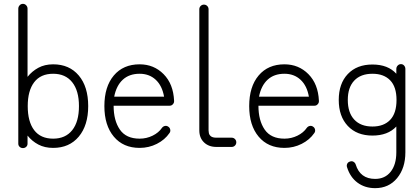

<svg xmlns="http://www.w3.org/2000/svg" viewBox="-20 -755 2182 997"><path d="M99 14Q89 14 82 7.5Q75 1 75 -9V-710Q75 -720 82 -727.5Q89 -735 99 -735Q109 -735 116 -727.5Q123 -720 123 -710V-356Q146 -385 179 -403Q212 -421 256 -421Q340 -421 389 -363Q438 -305 438 -204Q438 -104 389 -45.5Q340 13 256 13Q212 13 179 -4.5Q146 -22 123 -51V-9Q123 1 116 7.5Q109 14 99 14ZM256 -35Q320 -35 355 -79Q390 -123 390 -204Q390 -284 355 -328Q320 -372 256 -372Q191 -372 157.5 -328Q124 -284 124 -204Q124 -123 157.5 -79Q191 -35 256 -35Z M705 13Q620 13 571 -45.5Q522 -104 522 -204Q522 -305 571 -363Q620 -421 705 -421Q779 -421 829.5 -370Q880 -319 884 -232V-229Q884 -220 877 -213Q871 -206 860 -206H570Q570 -129 602.5 -82Q635 -35 705 -35Q741 -35 772.5 -50.5Q804 -66 821 -91Q827 -99 836.5 -101Q846 -103 854 -97Q862 -92 864 -82Q866 -72 860 -64Q836 -29 794.5 -8Q753 13 705 13ZM573 -253H832Q822 -310 788.5 -341Q755 -372 705 -372Q651 -372 617.5 -341Q584 -310 573 -253Z M1104 8Q1064 8 1039.5 -15.5Q1015 -39 1015 -78V-707Q1015 -717 1022 -724Q1029 -731 1039 -731Q1049 -731 1056 -724Q1063 -717 1063 -707V-78Q1063 -74 1064.5 -64.5Q1066 -55 1075 -47.5Q1084 -40 1104 -40H1183Q1193 -40 1200 -33Q1207 -26 1207 -16Q1207 -6 1200 1Q1193 8 1183 8Z M1457 13Q1372 13 1323 -45.5Q1274 -104 1274 -204Q1274 -305 1323 -363Q1372 -421 1457 -421Q1531 -421 1581.5 -370Q1632 -319 1636 -232V-229Q1636 -220 1629 -213Q1623 -206 1612 -206H1322Q1322 -129 1354.5 -82Q1387 -35 1457 -35Q1493 -35 1524.5 -50.5Q1556 -66 1573 -91Q1579 -99 1588.5 -101Q1598 -103 1606 -97Q1614 -92 1616 -82Q1618 -72 1612 -64Q1588 -29 1546.5 -8Q1505 13 1457 13ZM1325 -253H1584Q1574 -310 1540.5 -341Q1507 -372 1457 -372Q1403 -372 1369.5 -341Q1336 -310 1325 -253Z M1928 222Q1875 222 1836.5 193.5Q1798 165 1782 113Q1779 104 1783 95.5Q1787 87 1797 84Q1807 80 1815.5 85Q1824 90 1827 99Q1850 174 1928 174Q1979 174 2008.5 137Q2038 100 2038 36V-98Q1994 -51 1914 -51Q1833 -51 1786 -101Q1739 -151 1739 -236Q1739 -321 1786 -370.5Q1833 -420 1914 -420Q1995 -420 2038 -372V-397Q2038 -407 2045 -414.5Q2052 -422 2062 -422Q2072 -422 2078.5 -414.5Q2085 -407 2085 -397V36Q2085 118 2042 170Q1999 222 1928 222ZM1914 -98Q1973 -98 2006 -132.5Q2039 -167 2039 -236Q2039 -304 2006 -338Q1973 -372 1914 -372Q1853 -372 1819.5 -336.5Q1786 -301 1786 -236Q1786 -170 1819.5 -134Q1853 -98 1914 -98Z"/></svg>

Font: Zen Kurenaido
Style: Regular
Weight: 400
Designer: Yoshimichi Ohira
Foundry: Positype
Version: Version 1.001